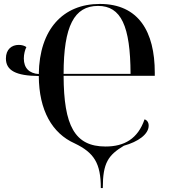

<svg xmlns="http://www.w3.org/2000/svg" viewBox="-20 -745 861 975"><path d="M492 210H502C502 81 530 43 609 -5C681 -25 735 -63 735 -107C735 -123 727 -135 714 -139C680 -40 611 -1 516 -1C359 -1 304 -107 303 -360H766V-376C766 -584 684 -725 487 -725C300 -725 180 -596 177 -369C129 -372 101 -399 101 -448C101 -470 107 -492 114 -506C104 -513 91 -517 75 -517C40 -517 10 -495 10 -448C10 -387 61 -360 177 -359C178 -184 245 -68 359 -17C457 30 492 83 492 210ZM643 -370H303C303 -613 357 -715 478 -715C595 -715 642 -613 643 -370Z"/></svg>

Font: Noto Serif Display Medium
Style: Regular
Weight: 500
Designer: Monotype Design Team
Foundry: Monotype Imaging Inc.
Version: Version 2.009